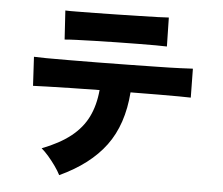

<svg xmlns="http://www.w3.org/2000/svg" viewBox="-56 -836 1112 959"><g transform="rotate(5 500.0 -356.0)"><path d="M275 60Q265 40 248 16Q231 -8 212 -30Q193 -52 176 -66Q264 -100 319.5 -144Q375 -188 403.5 -246Q432 -304 439 -381Q364 -380 295.5 -378.5Q227 -377 177 -375.5Q127 -374 106 -373L98 -518Q113 -517 160 -516.5Q207 -516 273.5 -516.5Q340 -517 417 -517.5Q494 -518 571.5 -519.5Q649 -521 716 -522Q783 -523 830.5 -525Q878 -527 894 -528L896 -383Q878 -384 836.5 -384Q795 -384 736.5 -384Q678 -384 612 -383Q608 -383 603.5 -383Q599 -383 594 -383Q582 -221 504 -115.5Q426 -10 275 60ZM243 -617 234 -762Q250 -761 289.5 -761.5Q329 -762 383 -762.5Q437 -763 495 -764.5Q553 -766 606 -767Q659 -768 698.5 -769.5Q738 -771 752 -772L755 -627Q738 -628 699 -628Q660 -628 608 -627.5Q556 -627 500.5 -626Q445 -625 393 -623.5Q341 -622 301 -620.5Q261 -619 243 -617Z"/></g></svg>

Font: Zen Kaku Gothic New Black
Style: Regular
Weight: 900
Designer: Yoshimichi Ohira
Foundry: Positype
Version: Version 1.001